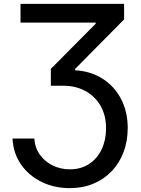

<svg xmlns="http://www.w3.org/2000/svg" viewBox="-20 -747 723 982"><path d="M44 -38.4H155.5Q158.4 8.2 183.6 43.7Q208.8 79.2 249.1 99.1Q289.4 119 337.4 119Q394.5 119 436.1 91.4Q477.6 63.9 500 16.5Q522.4 -30.9 522.4 -90.2Q522.4 -157.3 494.1 -206.1Q465.9 -255 416.4 -281.8Q366.8 -308.6 302.2 -308.6H240.1V-394.9L469.5 -625.7V-631.4H84.9V-727.3H614.7V-647.7L364.3 -394.5V-387.4Q443.9 -383.2 504.4 -344.6Q565 -306.1 599.1 -240.9Q633.2 -175.8 633.2 -92Q633.2 -25.2 611.9 31.1Q590.6 87.4 551.1 128.7Q511.7 170.1 457.4 192.6Q403.1 215.2 337 215.2Q256.7 215.2 191.6 182.9Q126.4 150.6 87 93.4Q47.6 36.2 44 -38.4Z"/></svg>

Font: InterMG Medium
Style: Regular
Weight: 500
Designer: Rasmus Andersson
Foundry: rsms
Version: Version 3.019;December 26, 2023;FontCreator 15.0.0.2955 64-b